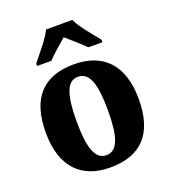

<svg xmlns="http://www.w3.org/2000/svg" viewBox="-141 -869 869 982"><g transform="rotate(-20 294.0 -378.0)"><path d="M116 -619V-606H193C215 -630 265 -672 294 -698C322 -673 375 -627 396 -606H472V-619C443 -657 385 -721 366 -766H223C203 -721 145 -657 116 -619ZM292 10C460 10 547 -82 547 -270C547 -458 452 -550 295 -550C128 -550 41 -458 41 -270C41 -82 136 10 292 10ZM294 -56C232 -56 209 -130 209 -270C209 -411 231 -483 293 -483C356 -483 379 -411 379 -270C379 -130 357 -56 294 -56Z"/></g></svg>

Font: Noto Serif Georgian SemiCondensed ExtraBold
Style: Regular
Weight: 800
Width: 4
Designer: Monotype Design Team, Akaki Razmadze
Foundry: Google LLC
Version: Version 2.003